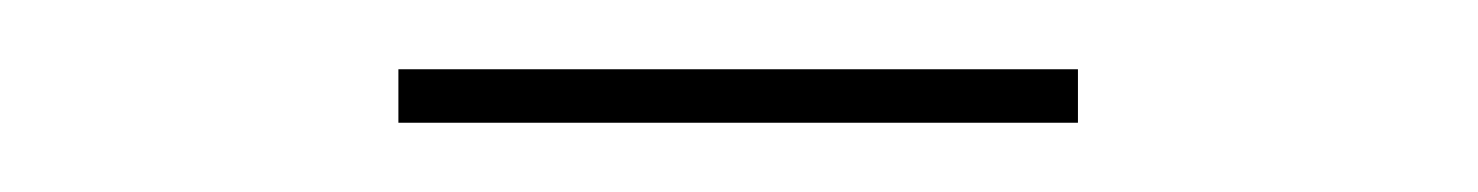

<svg xmlns="http://www.w3.org/2000/svg" viewBox="-20 -528 431 56"><path d="M96.2 -492.2H294.4V-507.8H96.2Z"/></svg>

Font: Now Thin
Style: Regular
Weight: 100
Designer: Alfredo Marco Pradil
Foundry: Alfredo Marco Pradil
Version: Version 1.200;hotconv 1.0.109;makeotfexe 2.5.65596